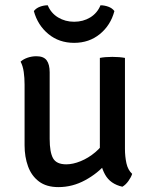

<svg xmlns="http://www.w3.org/2000/svg" viewBox="-20 -718 587 746"><path d="M465.5 -139.5Q465.5 -110 471.2 -83.8Q477 -57.5 493.5 -42.5Q489.5 -29.5 479 -14.8Q468.5 0 455.5 7.5Q408.5 -3 388.2 -39.8Q368 -76.5 368 -123V-493Q388 -497 416.5 -497Q444.5 -497 465.5 -493ZM75.5 -389.5Q75.5 -415.5 72.2 -438.5Q69 -461.5 60 -478.5Q70.5 -488 87 -493.8Q103.5 -499.5 121.5 -499.5Q149.5 -499.5 161.2 -483.8Q173 -468 173 -437V-178.5Q173 -126.5 186.2 -103Q199.5 -79.5 237.5 -79.5Q263.5 -79.5 293.5 -91.8Q323.5 -104 350.2 -126.5Q377 -149 393 -178.5V-83.5Q360 -44.5 310.8 -17.8Q261.5 9 207 9Q160.5 9 131.5 -12.8Q102.5 -34.5 89 -71.5Q75.5 -108.5 75.5 -153.5ZM424.5 -675Q410 -620 368.2 -585.8Q326.5 -551.5 268 -551.5Q209.5 -551.5 168 -585.8Q126.5 -620 111.5 -675Q120.5 -686.5 135.5 -692Q150.5 -697.5 165.5 -697.5Q178 -667 205.8 -650.2Q233.5 -633.5 268 -633.5Q303 -633.5 330.5 -650.2Q358 -667 370.5 -697.5Q385.5 -697.5 400.8 -692Q416 -686.5 424.5 -675Z"/></svg>

Font: Signika Negative
Style: Regular
Weight: 400
Designer: Anna Giedry
Foundry: Anna Giedry
Version: Version 2.001